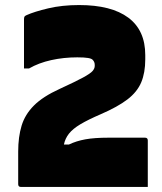

<svg xmlns="http://www.w3.org/2000/svg" viewBox="-20 -740 640 760"><path d="M293 -720Q421 -720 488 -670Q555 -620 555 -522V-505Q555 -452 539 -414Q523 -376 484.5 -346.5Q446 -317 379 -288Q328 -266 298 -248Q268 -230 253 -211Q238 -192 233 -168H253Q282 -182 318 -188.5Q354 -195 409 -195H554Q565 -195 565 -184V0H63Q52 0 52 -11V-140Q52 -198 65.5 -242.5Q79 -287 114.5 -322.5Q150 -358 216 -388Q279 -417 308.5 -433Q338 -449 346.5 -459Q355 -469 355 -479V-483Q355 -495 347 -503Q343 -508 328.5 -510.5Q314 -513 286 -513Q232 -513 182.5 -502Q133 -491 95 -469H75V-662Q75 -670 76.5 -673.5Q78 -677 85 -680Q116 -694 171 -707Q226 -720 293 -720Z"/></svg>

Font: Recursive Mn Lnr St XBk
Style: Regular
Weight: 1000
Monospace: yes
Version: Version 1.079;hotconv 1.0.112;makeotfexe 2.5.65598; ttfautoh